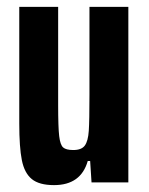

<svg xmlns="http://www.w3.org/2000/svg" viewBox="-20 -530 432 558"><path d="M36 -171V-510H149V-224Q149 -160 152 -134.5Q155 -109 163.5 -101.5Q172 -94 193 -94Q217 -94 226.5 -107Q236 -120 238 -149.5Q240 -179 240 -254V-510H353V0H246L242 -62H235Q215 8 137 8Q94 8 72.5 -9.5Q51 -27 43.5 -64.5Q36 -102 36 -171Z"/></svg>

Font: Saira ExtraCondensed
Style: Bold
Weight: 700
Width: 2
Designer: Hector Gatti with collaboration of the Omnibus-Type team
Foundry: Omnibus-Type
Version: Version 0.072; ttfautohint (v1.8)